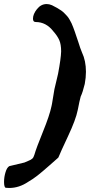

<svg xmlns="http://www.w3.org/2000/svg" viewBox="-40 -831 445 949"><path d="M81.1 -27.8 5.9 -9.8Q-5.9 -2.9 -12.9 20.8Q-20 44.4 -20 67.9Q-20 95.7 -11.2 97.2Q-5.4 98.1 5.9 98.1Q54.2 98.1 99.1 67.9Q123 54.2 146.2 35.9Q169.4 17.6 203.1 -12.2Q236.8 -42 248 -51.8Q251 -57.6 251 -58.1Q256.8 -73.7 295.9 -157Q335 -240.2 344.2 -287.1Q345.7 -292 347.2 -301.5Q348.6 -311 350.1 -315.9L352.1 -326.2L358.9 -354Q368.7 -374 378.9 -416Q384.8 -447.3 384.8 -476.1Q384.8 -530.8 365.2 -571.8Q356.9 -591.3 347.2 -623Q343.8 -632.3 338.1 -649.7Q332.5 -667 329.8 -674.3Q327.1 -681.6 322 -695.6Q316.9 -709.5 313.7 -715.8Q310.5 -722.2 304.4 -733.2Q298.3 -744.1 293 -750Q287.6 -755.9 279.5 -764.4Q271.5 -772.9 262.5 -779.1Q253.4 -785.2 241.9 -792Q230.5 -798.8 216.8 -805.2Q203.6 -811 190.9 -811Q162.6 -811 142.8 -786.1Q123 -761.2 123 -738.8Q123 -722.2 136.2 -722.2Q188 -722.2 223.1 -676.8Q243.7 -653.8 252.9 -632.8Q262.2 -611.8 262.2 -577.1Q261.2 -542 247.1 -466.8Q244.6 -455.6 238.5 -430.2Q232.4 -404.8 229 -390.1Q226.1 -377 219.2 -331.1Q218.8 -326.2 217 -317.9Q215.3 -309.6 214.8 -307.1Q205.1 -260.3 172.1 -179.4Q139.2 -98.6 129.9 -65.9Q126 -52.7 119.6 -46.9Q113.3 -41 99.9 -35.9Q86.4 -30.8 81.1 -27.8Z"/></svg>

Font: Sonetni venez Italic
Style: Regular
Weight: 400
Italic angle: -14°
Designer: Alja Herlah
Foundry: Type Salon
Version: Version 1.000;hotconv 1.0.109;makeotfexe 2.5.65596